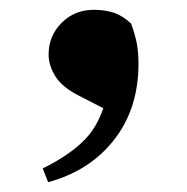

<svg xmlns="http://www.w3.org/2000/svg" viewBox="-20 -182 380 391"><path d="M78 189 67 161Q122 134 153.5 101.5Q185 69 198 11L211 49L139 12Q106 -5 92.5 -27Q79 -49 79 -71Q79 -109 105.5 -135.5Q132 -162 171 -162Q194 -162 212 -156Q230 -150 247 -134Q255 -112 258.5 -94Q262 -76 262 -52Q262 39 212.5 102.5Q163 166 78 189Z"/></svg>

Font: Noto Serif JP ExtraLight Black
Style: Regular
Weight: 900
Version: Version 2.003-H1;hotconv 1.1.1;makeotfexe 2.6.0